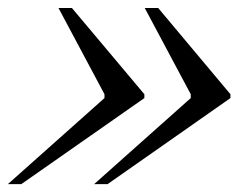

<svg xmlns="http://www.w3.org/2000/svg" viewBox="-20 -469 634 489"><path d="M219.7 0 465.8 -219.2V-229L348.6 -448.7H382.8L566.9 -229V-219.2L253.9 0ZM0 0 246.1 -219.2V-229L128.9 -448.7H163.1L347.7 -229V-219.2L34.2 0Z"/></svg>

Font: Happy Times at the IKOB Italic
Style: Regular
Weight: 400
Designer: Lucas Le Bihan
Foundry: Lucas Le Bihan
Version: Version 1.000;PS 1.0;hotconv 1.0.88;makeotf.lib2.5.647800